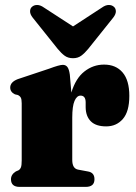

<svg xmlns="http://www.w3.org/2000/svg" viewBox="-20 -732 534 752"><path d="M253.5 -439.5 259.5 -369.5Q276.5 -425.5 310.8 -452.2Q345 -479 387.5 -479Q434 -479 460.2 -448.2Q486.5 -417.5 486.5 -356.5Q486.5 -295 461.2 -266Q436 -237 396 -237Q355.5 -237 335.8 -256.8Q316 -276.5 315.5 -311.5V-332Q315 -357.5 295.5 -357.5Q281 -357.5 272 -337Q263 -316.5 263 -271V-105.5Q263 -71.5 286.5 -67.5L324 -60.5Q350 -56.5 350 -30Q350 0 315.5 0H57Q23 0 23 -30Q23 -48.5 42 -60.5L52.5 -65Q59 -69 62 -76.8Q65 -84.5 65 -103.5V-327.5Q65 -343.5 61.2 -350Q57.5 -356.5 49.5 -360L38.5 -362.5Q20 -371.5 20 -389Q20 -410.5 49.5 -422L172.5 -463Q212.5 -478 226 -478Q237.5 -478 244 -469.5Q250.5 -461 253.5 -439.5ZM325.5 -540.5Q311.5 -523.5 298.2 -513.8Q285 -504 266 -504Q246.5 -504 233.2 -513.8Q220 -523.5 206 -540.5L108 -663Q97.5 -676.5 97.8 -687.8Q98 -699 105 -705Q113 -712.5 125.5 -712.5Q138 -712.5 152 -702.5L266 -628.5L379.5 -702.5Q393.5 -712.5 406 -712.5Q418.5 -712.5 426.5 -705Q433.5 -699 433.8 -687.8Q434 -676.5 423.5 -663Z"/></svg>

Font: Fraunces 72pt S050 Black
Style: Regular
Weight: 900
Version: Version 1.000; ttfautohint (v1.8.3)